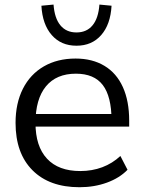

<svg xmlns="http://www.w3.org/2000/svg" viewBox="-20 -802 627 832"><path d="M47.4 -269.5Q47.4 -354.2 79.2 -417.3Q111.1 -480.3 169.9 -514.3Q228.8 -548.3 307.4 -548.3Q380 -548.3 432.6 -516.7Q485.1 -485.1 512.5 -424.5Q539.8 -363.9 539.8 -279.3V-253.4H115.1V-308.1H481.7L463.4 -281.1Q463 -384.3 425.4 -433.5Q387.8 -482.7 309 -482.7Q224.2 -482.7 179 -427.7Q133.8 -372.7 133.8 -268.9Q133.8 -168 183.7 -114.4Q233.5 -60.8 327.9 -60.8Q379 -60.8 423.1 -77.3Q467.2 -93.9 501.7 -126.1L532.6 -66.3Q498.4 -30.8 443.5 -10.7Q388.7 9.3 324.5 9.3Q194 9.3 120.7 -64.3Q47.4 -137.9 47.4 -269.5ZM159.4 -777.2 212 -782.2Q216.3 -723.1 241.7 -692.3Q267.1 -661.4 311.4 -661.4Q355.7 -661.4 381.1 -692.3Q406.5 -723.1 410.8 -782.2L463.4 -777.2Q458.9 -696 418.5 -650Q378.2 -603.9 311.4 -603.9Q244.6 -603.9 204.3 -650Q163.9 -696 159.4 -777.2Z"/></svg>

Font: Min Sans VF VF
Style: Regular
Weight: 400
Designer: Jinseong-Kim, NotoSansCJK, Nunito
Foundry: Jinseong-Kim
Version: Version 1.420;Glyphs 3.1.2 (3151)